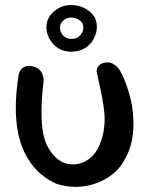

<svg xmlns="http://www.w3.org/2000/svg" viewBox="-20 -742 595 765"><path d="M204 -10Q179 -21 155.5 -38.5Q132 -56 112 -80Q92 -104 76.5 -137Q61 -170 52 -212Q42 -266 43 -322Q44 -378 54 -442Q54 -442 55.5 -449Q57 -456 63 -464Q69 -472 80.5 -477Q92 -482 112 -477Q129 -473 138 -463.5Q147 -454 150 -444Q153 -434 153.5 -427Q154 -420 154 -420Q143 -335 146 -265.5Q149 -196 171 -156Q186 -129 204.5 -112.5Q223 -96 244 -90.5Q265 -85 285.5 -88Q306 -91 325 -102Q354 -120 370 -150.5Q386 -181 392.5 -217.5Q399 -254 396 -289Q393 -322 386.5 -355.5Q380 -389 374 -416Q368 -443 365 -457Q365 -457 365.5 -462Q366 -467 369 -473.5Q372 -480 379.5 -485.5Q387 -491 402 -493Q417 -495 428.5 -488.5Q440 -482 446.5 -475.5Q453 -469 453 -469Q470 -442 484 -403Q498 -364 506 -320Q514 -266 511 -223.5Q508 -181 495.5 -146.5Q483 -112 461 -81Q441 -55 412 -36Q383 -17 348.5 -7Q314 3 277.5 2.5Q241 2 204 -10ZM263 -536Q234 -536 212 -550Q190 -564 177.5 -586.5Q165 -609 165 -633Q165 -659 178.5 -678.5Q192 -698 214.5 -710Q237 -722 263 -722Q289 -722 312.5 -711.5Q336 -701 351 -682Q366 -663 366 -636Q366 -612 354 -588.5Q342 -565 319 -550.5Q296 -536 263 -536ZM264 -587Q287 -587 299.5 -601.5Q312 -616 312 -632Q312 -651 297 -661.5Q282 -672 264 -672Q246 -672 232.5 -660.5Q219 -649 219 -631Q219 -614 231.5 -600.5Q244 -587 264 -587Z"/></svg>

Font: Sour Gummy
Style: Regular
Weight: 400
Designer: Stefie Justprince
Foundry: Eifetstype
Version: Version 1.000